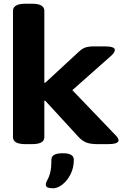

<svg xmlns="http://www.w3.org/2000/svg" viewBox="-20 -775 659 1035"><path d="M119 2Q83 2 66.5 -7.5Q50 -17 50 -36V-717Q50 -735 66.5 -745Q83 -755 119 -755H150Q187 -755 203 -745Q219 -735 219 -717V-329H224L407 -498Q423 -513 440.5 -519Q458 -525 490 -525H543Q599 -525 599 -506Q599 -493 581 -476L370 -289L604 -45Q619 -30 619 -19Q619 -8 604 -3Q589 2 563 2H507Q468 2 446 -6.5Q424 -15 405 -35L224 -232H219V-36Q219 -17 203 -7.5Q187 2 150 2ZM266 240Q252 240 239.5 236.5Q227 233 227 220Q227 209 234.5 197Q242 185 249.5 160Q257 135 257 86Q257 51 318 51Q378 51 378 86Q378 130 360 165Q342 200 316 220Q290 240 266 240Z"/></svg>

Font: Asap Expanded ExtraBold
Style: Regular
Weight: 800
Width: 7
Designer: Pablo Cosgaya
Foundry: Omnibus-Type
Version: Version 3.001; ttfautohint (v1.8.4.7-5d5b)